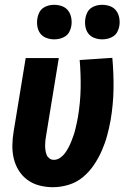

<svg xmlns="http://www.w3.org/2000/svg" viewBox="-20 -772 540 800"><path d="M201 8Q172 8 144.5 1Q117 -6 95 -22Q73 -38 58.5 -61Q44 -84 37.5 -111Q31 -138 31.5 -167Q32 -196 37 -225L87 -530H225L172 -206Q170 -196 169 -185.5Q168 -175 168 -165Q168 -155 169.5 -145Q171 -135 174.5 -126.5Q178 -118 186 -112Q194 -106 204 -106Q218 -106 230 -114Q242 -122 250.5 -133.5Q259 -145 265.5 -157.5Q272 -170 277 -182.5Q282 -195 286.5 -208Q291 -221 294 -234Q297 -247 300 -260Q303 -273 305 -286Q315 -346 316 -404.5Q317 -463 312 -522L448 -531Q454 -466 453 -401.5Q452 -337 441 -272Q435 -239 426.5 -207.5Q418 -176 404.5 -145Q391 -114 371.5 -85Q352 -56 325.5 -34Q299 -12 266 -2Q233 8 201 8ZM406 -608Q389 -608 373 -614Q357 -620 347.5 -633Q338 -646 335.5 -663Q333 -680 336 -697Q338 -709 344 -720.5Q350 -732 360 -739Q370 -746 382 -749Q394 -752 406 -752Q423 -752 439 -746Q455 -740 464.5 -727Q474 -714 477 -697Q480 -680 477 -663Q475 -651 469 -639.5Q463 -628 452.5 -621Q442 -614 430 -611Q418 -608 406 -608ZM206 -608Q189 -608 173 -614Q157 -620 147.5 -633Q138 -646 135.5 -663Q133 -680 136 -697Q138 -709 144 -720.5Q150 -732 160 -739Q170 -746 182 -749Q194 -752 206 -752Q223 -752 239 -746Q255 -740 264.5 -727Q274 -714 277 -697Q280 -680 277 -663Q275 -651 269 -639.5Q263 -628 252.5 -621Q242 -614 230 -611Q218 -608 206 -608Z"/></svg>

Font: Iosevka Curly Heavy Oblique
Style: Regular
Weight: 900
Italic angle: -9°
Monospace: yes
Designer: Belleve Invis
Foundry: Belleve Invis
Version: Version 11.1.0; ttfautohint (v1.8.3)